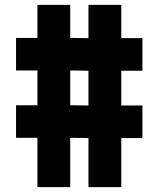

<svg xmlns="http://www.w3.org/2000/svg" viewBox="-20 -770 652 790"><path d="M566 -479H479V-336H566V-202H479V0H344V-202L269 -203V0H134V-203H46V-337H134V-480H46V-614H134V-750H269V-614L344 -613V-750H479V-613H566ZM344 -336V-479L269 -480V-337Z"/></svg>

Font: Mohave Light
Style: Regular
Weight: 300
Designer: Gumpita Rahayu
Foundry: Tokotype
Version: Version 2.003